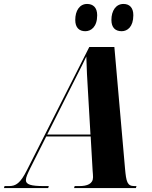

<svg xmlns="http://www.w3.org/2000/svg" viewBox="-77 -952 771 972"><path d="M539 -794C568 -794 598 -816 598 -875C598 -914 578 -932 548 -932C510 -932 487 -898 487 -851C487 -812 507 -794 539 -794ZM355 -794C384 -794 415 -816 415 -875C415 -914 394 -932 364 -932C326 -932 304 -898 304 -851C304 -812 324 -794 355 -794ZM-57 0H167L170 -10H144C80 -10 54 -18 54 -40C54 -55 63 -73 77 -102L157 -261H382L392 -87C393 -76 394 -64 394 -55C394 -21 364 -10 325 -10H301L298 0H611L614 -10H603C567 -10 562 -32 556 -98L502 -714H375L59 -90C26 -24 3 -10 -31 -10H-54ZM263 -472C304 -555 339 -620 360 -666C361 -619 365 -537 369 -478L381 -271H162Z"/></svg>

Font: Noto Serif Display Condensed ExtraBold
Style: Italic
Weight: 800
Width: 3
Italic angle: -12°
Designer: Monotype Design Team
Foundry: Monotype Imaging Inc.
Version: Version 2.009